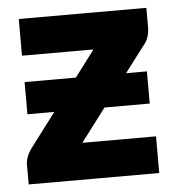

<svg xmlns="http://www.w3.org/2000/svg" viewBox="-43 -560 554 601"><g transform="rotate(-5 233.5 -259.5)"><path d="M438.5 -518.6V-456.5Q438.5 -440.4 433.1 -425.3Q428.2 -411.6 418.5 -400.9L357.4 -320.3H422.9V-219.2H280.8L202.1 -115.2H433.6V0H23.4V-63Q23.4 -73.7 28.3 -86.9Q33.2 -100.6 43.5 -113.8L123 -219.2H38.6V-320.3H199.7L262.2 -403.3H37.6V-518.6Z"/></g></svg>

Font: Lato-ExtraBold
Style: Regular
Weight: 500
Designer: Lukasz Dziedzic with Adam Twardoch and Botio Nikoltchev
Foundry: tyPoland Lukasz Dziedzic
Version: ""